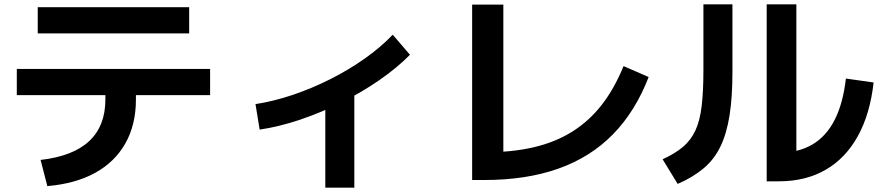

<svg xmlns="http://www.w3.org/2000/svg" viewBox="-20 -793 4040 880"><path d="M166 -60Q315 -77 389 -146.5Q463 -216 463 -337V-357H57V-477H943V-357H603V-337Q603 -222 555 -136.5Q507 -51 416.5 -1Q326 49 197 60ZM153 -640V-760H847V-640Z M1151 -316Q1232 -328 1320 -357.5Q1408 -387 1493.5 -430Q1579 -473 1653 -525.5Q1727 -578 1780 -634L1859 -542Q1800 -482 1719 -426Q1638 -370 1545 -323.5Q1452 -277 1355.5 -244.5Q1259 -212 1170 -199ZM1471 67V-393H1604V67Z M2144 32V-772H2287V2L2204 -95Q2327 -95 2426 -118Q2525 -141 2602.5 -189.5Q2680 -238 2738 -312.5Q2796 -387 2838 -490L2953 -440Q2892 -282 2789 -177Q2686 -72 2539 -20Q2392 32 2201 32Z M3494 38V-773H3630V-23L3550 -93Q3639 -93 3703 -130.5Q3767 -168 3805.5 -243.5Q3844 -319 3857 -433L3984 -415Q3968 -271 3912 -169.5Q3856 -68 3764.5 -15Q3673 38 3550 38ZM3017 -63Q3074 -89 3110.5 -120Q3147 -151 3167.5 -195.5Q3188 -240 3196 -307Q3204 -374 3204 -473V-773H3337V-463Q3337 -349 3324 -265.5Q3311 -182 3282.5 -122.5Q3254 -63 3205.5 -22Q3157 19 3086 50Z"/></svg>

Font: M PLUS 1
Style: Bold
Weight: 700
Designer: Coji Morishita
Foundry: UNDERFOREST DESIGN
Version: Version 1.001